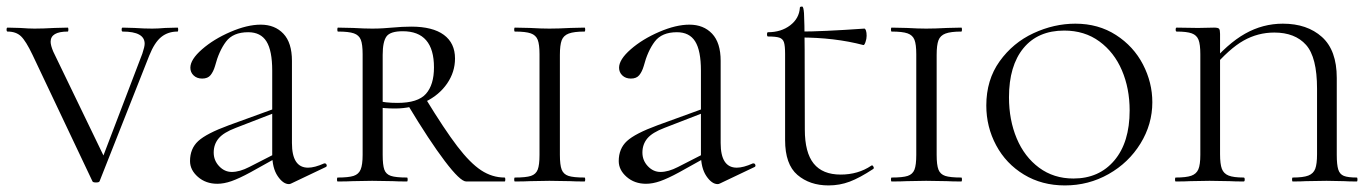

<svg xmlns="http://www.w3.org/2000/svg" viewBox="-25 -552 4158 584"><path d="M515 -456Q486 -456 465.5 -439.5Q445 -423 429 -383L278 -1Q277 3 267 3Q257 3 256 -1L74 -385Q54 -427 39 -441.5Q24 -456 -2 -456Q-5 -456 -5 -462Q-5 -468 -2 -468L36 -467Q64 -465 80 -465Q105 -465 141 -467L181 -468Q183 -468 183 -462Q183 -456 181 -456Q129 -456 129 -425Q129 -414 137 -395L295 -68L264 -12L408 -389Q415 -410 415 -419Q415 -456 348 -456Q345 -456 345 -462Q345 -468 348 -468L384 -467Q414 -465 438 -465Q454 -465 478 -467L515 -468Q517 -468 517 -462Q517 -456 515 -456Z M854 8Q836 8 819.5 -16.5Q803 -41 803 -83V-337Q803 -398 785.5 -426Q768 -454 730 -454Q684 -454 662.5 -425.5Q641 -397 629 -351Q624 -334 615.5 -323.5Q607 -313 590 -313Q574 -313 564 -322.5Q554 -332 554 -346Q554 -371 589.5 -402Q625 -433 676 -455Q727 -477 768 -477Q811 -477 837 -449.5Q863 -422 863 -367V-117Q863 -42 912 -42Q932 -42 961 -55H963Q967 -55 968.5 -50.5Q970 -46 966 -44L861 6Q857 8 854 8ZM553 -62Q553 -100 578 -123Q603 -146 671 -171L814 -223L816 -211L692 -163Q655 -149 640 -131Q625 -113 625 -88Q625 -64 641.5 -46.5Q658 -29 680 -29Q704 -29 733 -44L823 -90L825 -77L737 -28Q702 -9 679 -1Q656 7 636 7Q601 7 577 -14Q553 -35 553 -62Z M1213 0Q1185 0 1170 -1L1107 -2L1048 -1Q1031 0 1002 0Q1000 0 1000 -6Q1000 -12 1002 -12Q1035 -12 1050.5 -17Q1066 -22 1072 -36.5Q1078 -51 1078 -81V-387Q1078 -417 1072.5 -431Q1067 -445 1051.5 -450.5Q1036 -456 1003 -456Q1001 -456 1001 -462Q1001 -468 1003 -468L1049 -467Q1085 -465 1107 -465Q1125 -465 1140.5 -466Q1156 -467 1167 -468Q1199 -471 1226 -471Q1291 -471 1325 -446Q1359 -421 1359 -374Q1359 -333 1335 -298Q1311 -263 1269 -242.5Q1227 -222 1177 -222Q1145 -222 1122 -226L1121 -246Q1146 -239 1184 -239Q1246 -239 1270.5 -266.5Q1295 -294 1295 -347Q1295 -457 1200 -457Q1162 -457 1150.5 -441Q1139 -425 1139 -385V-81Q1139 -50 1144 -36Q1149 -22 1164 -17Q1179 -12 1213 -12Q1215 -12 1215 -6Q1215 0 1213 0ZM1510 0H1393Q1375 0 1328 -62Q1281 -124 1216 -232L1269 -253Q1327 -158 1366 -107Q1405 -56 1438.5 -34Q1472 -12 1510 -12Q1512 -12 1512 -6Q1512 0 1510 0Z M1753 -12Q1755 -12 1755 -6Q1755 0 1753 0Q1725 0 1709 -1L1646 -2L1587 -1Q1570 0 1541 0Q1539 0 1539 -6Q1539 -12 1541 -12Q1575 -12 1590 -17Q1605 -22 1610.5 -36Q1616 -50 1616 -81V-387Q1616 -417 1610.5 -431Q1605 -445 1589.5 -450.5Q1574 -456 1541 -456Q1539 -456 1539 -462Q1539 -468 1541 -468L1587 -467Q1623 -465 1646 -465Q1672 -465 1710 -467L1753 -468Q1755 -468 1755 -462Q1755 -456 1753 -456Q1721 -456 1705 -450Q1689 -444 1683.5 -429.5Q1678 -415 1678 -385V-81Q1678 -50 1683.5 -36Q1689 -22 1704 -17Q1719 -12 1753 -12Z M2158 8Q2140 8 2123.5 -16.5Q2107 -41 2107 -83V-337Q2107 -398 2089.5 -426Q2072 -454 2034 -454Q1988 -454 1966.5 -425.5Q1945 -397 1933 -351Q1928 -334 1919.5 -323.5Q1911 -313 1894 -313Q1878 -313 1868 -322.5Q1858 -332 1858 -346Q1858 -371 1893.5 -402Q1929 -433 1980 -455Q2031 -477 2072 -477Q2115 -477 2141 -449.5Q2167 -422 2167 -367V-117Q2167 -42 2216 -42Q2236 -42 2265 -55H2267Q2271 -55 2272.5 -50.5Q2274 -46 2270 -44L2165 6Q2161 8 2158 8ZM1857 -62Q1857 -100 1882 -123Q1907 -146 1975 -171L2118 -223L2120 -211L1996 -163Q1959 -149 1944 -131Q1929 -113 1929 -88Q1929 -64 1945.5 -46.5Q1962 -29 1984 -29Q2008 -29 2037 -44L2127 -90L2129 -77L2041 -28Q2006 -9 1983 -1Q1960 7 1940 7Q1905 7 1881 -14Q1857 -35 1857 -62Z M2363 -126V-388Q2363 -413 2359.5 -423.5Q2356 -434 2345.5 -437.5Q2335 -441 2311 -441Q2308 -441 2308 -447.5Q2308 -454 2311 -454Q2351 -454 2378.5 -475Q2406 -496 2408 -529Q2408 -532 2415 -532Q2419 -532 2420.5 -512Q2422 -492 2422.5 -400.5Q2423 -309 2423 -158Q2423 -88 2450 -54.5Q2477 -21 2532 -21Q2585 -21 2625 -48L2627 -49Q2630 -49 2632 -44.5Q2634 -40 2631 -38Q2590 -11 2559.5 0.5Q2529 12 2495 12Q2438 12 2400.5 -20Q2363 -52 2363 -126ZM2407 -438V-456Q2476 -456 2604 -465Q2607 -465 2609 -459Q2611 -453 2611 -443Q2611 -434 2607.5 -424Q2604 -414 2601 -415Q2514 -438 2407 -438Z M2899 -12Q2901 -12 2901 -6Q2901 0 2899 0Q2871 0 2855 -1L2792 -2L2733 -1Q2716 0 2687 0Q2685 0 2685 -6Q2685 -12 2687 -12Q2721 -12 2736 -17Q2751 -22 2756.5 -36Q2762 -50 2762 -81V-387Q2762 -417 2756.5 -431Q2751 -445 2735.5 -450.5Q2720 -456 2687 -456Q2685 -456 2685 -462Q2685 -468 2687 -468L2733 -467Q2769 -465 2792 -465Q2818 -465 2856 -467L2899 -468Q2901 -468 2901 -462Q2901 -456 2899 -456Q2867 -456 2851 -450Q2835 -444 2829.5 -429.5Q2824 -415 2824 -385V-81Q2824 -50 2829.5 -36Q2835 -22 2850 -17Q2865 -12 2899 -12Z M2975 -231Q2975 -309 3015.5 -365.5Q3056 -422 3118.5 -451Q3181 -480 3246 -480Q3316 -480 3369.5 -445.5Q3423 -411 3451.5 -356Q3480 -301 3480 -241Q3480 -174 3444 -115.5Q3408 -57 3347 -22.5Q3286 12 3214 12Q3144 12 3089.5 -21Q3035 -54 3005 -110Q2975 -166 2975 -231ZM3411 -216Q3411 -283 3387.5 -338Q3364 -393 3319 -426Q3274 -459 3212 -459Q3132 -459 3088 -405.5Q3044 -352 3044 -256Q3044 -187 3067.5 -131Q3091 -75 3135.5 -42Q3180 -9 3240 -9Q3318 -9 3364.5 -64Q3411 -119 3411 -216Z M3758 -12Q3761 -12 3761 -6Q3761 0 3758 0Q3731 0 3715 -1L3654 -2L3595 -1Q3579 0 3551 0Q3549 0 3549 -6Q3549 -12 3551 -12Q3583 -12 3598.5 -17.5Q3614 -23 3620 -37Q3626 -51 3626 -81V-387Q3626 -417 3620.5 -431Q3615 -445 3600 -450.5Q3585 -456 3554 -456Q3551 -456 3551 -462Q3551 -468 3554 -468L3619 -467L3668 -468Q3680 -468 3683 -464.5Q3686 -461 3686 -449V-83Q3686 -53 3691.5 -38.5Q3697 -24 3712 -18Q3727 -12 3758 -12ZM3877 -480Q3951 -480 3996 -439.5Q4041 -399 4041 -315V-81Q4041 -51 4045.5 -36.5Q4050 -22 4062.5 -17Q4075 -12 4102 -12Q4104 -12 4104 -6Q4104 0 4102 0Q4077 0 4063 -1L4010 -2L3947 -1Q3932 0 3907 0Q3905 0 3905 -6Q3905 -12 3907 -12Q3939 -12 3954.5 -18Q3970 -24 3975.5 -38.5Q3981 -53 3981 -83V-282Q3981 -378 3947.5 -415.5Q3914 -453 3851 -453Q3801 -453 3757.5 -428.5Q3714 -404 3662 -343L3652 -352Q3708 -419 3762 -449.5Q3816 -480 3877 -480Z"/></svg>

Font: Cormorant Unicase
Style: Regular
Weight: 400
Designer: Christian Thalmann (Catharsis Fonts)
Foundry: Catharsis Fonts
Version: Version 4.000